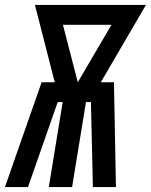

<svg xmlns="http://www.w3.org/2000/svg" viewBox="-50 -755 609 775"><path d="M-30 0 118 -423H171L91 -735H539L357 -423H410L418 0H325L317 -343H297L241 0H147L203 -343H183L63 0ZM264 -423 400 -655H204Z"/></svg>

Font: Iosevka
Style: Bold Italic
Weight: 700
Italic angle: -9°
Monospace: yes
Designer: Belleve Invis
Foundry: Belleve Invis
Version: Version 32.5.0; ttfautohint (v1.8.4)